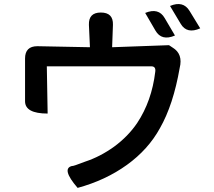

<svg xmlns="http://www.w3.org/2000/svg" viewBox="-20 -857 1040 935"><path d="M687 -794Q752 -821 782 -769L832 -684Q767 -656 737 -708L687 -794ZM808 -828Q872 -855 903 -804L955 -719Q890 -690 860 -741L808 -828ZM471 -796Q532 -796 530 -736L526 -627L803 -637L821 -625Q872 -594 855 -526Q824 -347 759 -233Q702 -129 598 -54Q494 21 358 58Q276 -37 332 -49Q333 -46 395 -70Q468 -94 536 -143Q604 -193 648 -258Q719 -365 736 -507Q740 -534 717 -534H208L212 -304Q102 -304 102 -364V-572Q102 -632 162 -632L418 -627L413 -736Q411 -796 471 -796Z"/></svg>

Font: Swei Half Moon CJK TC
Style: Medium
Weight: 500
Version: Version 2.125